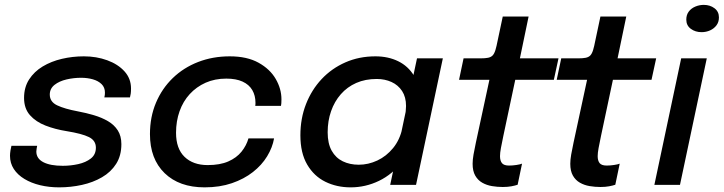

<svg xmlns="http://www.w3.org/2000/svg" viewBox="-20 -776 3038 806"><path d="M228.5 10.5Q186 10.5 148.5 1.5Q111 -7.5 82.5 -24.8Q54 -42 38 -66.5Q22 -91 22 -122Q22 -132 24 -144.5Q26 -157 28 -164H136Q135 -159.5 133.8 -152Q132.5 -144.5 132.5 -140Q132.5 -110.5 161.8 -95.2Q191 -80 243.5 -80Q276.5 -80 308.2 -87Q340 -94 361.2 -110.5Q382.5 -127 382.5 -156Q382.5 -186 353.5 -200.5Q324.5 -215 259.5 -225.5Q212 -233 171.2 -248.8Q130.5 -264.5 105.8 -292.5Q81 -320.5 81 -365Q81 -409.5 102.2 -442.5Q123.5 -475.5 159.2 -497Q195 -518.5 239.8 -529Q284.5 -539.5 332 -539.5Q385 -539.5 430.2 -523Q475.5 -506.5 502.8 -476.2Q530 -446 530 -404.5Q530 -391.5 528.8 -382.8Q527.5 -374 525.5 -367H418Q419.5 -373 420 -377.5Q420.5 -382 420.5 -387.5Q420.5 -409 406.5 -422.8Q392.5 -436.5 369.8 -443Q347 -449.5 320.5 -449.5Q289.5 -449.5 259.2 -442.5Q229 -435.5 209 -419.8Q189 -404 189 -379Q189 -348.5 220 -333.8Q251 -319 307 -308.5Q342 -302 374.8 -292.2Q407.5 -282.5 433.5 -267.2Q459.5 -252 474.5 -228.5Q489.5 -205 489.5 -171Q489.5 -122.5 467.5 -88Q445.5 -53.5 408 -31.8Q370.5 -10 324 0.2Q277.5 10.5 228.5 10.5Z M839 10.5Q732.5 10.5 671 -49.2Q609.5 -109 609.5 -213Q609.5 -285 634.8 -344.8Q660 -404.5 705.2 -448.2Q750.5 -492 811.8 -515.8Q873 -539.5 944.5 -539.5Q1017 -539.5 1065.2 -512.8Q1113.5 -486 1137.5 -444.5Q1161.5 -403 1161.5 -359Q1161.5 -349.5 1161 -342.5Q1160.5 -335.5 1159.5 -331.5H1051.5Q1052 -334 1052.2 -337Q1052.5 -340 1052.5 -344Q1052.5 -375 1039 -398Q1025.5 -421 998.2 -433.5Q971 -446 930 -446Q882 -446 843.2 -428.8Q804.5 -411.5 776.5 -381Q748.5 -350.5 733.8 -309Q719 -267.5 719 -218.5Q719 -152 754.8 -117.5Q790.5 -83 852 -83Q903.5 -83 938.2 -98.2Q973 -113.5 993.8 -139.2Q1014.5 -165 1023 -195H1130.5Q1124 -157 1101.5 -120Q1079 -83 1041.8 -53.8Q1004.5 -24.5 953.5 -7Q902.5 10.5 839 10.5Z M1452 10.5Q1393.5 10.5 1345.8 -13Q1298 -36.5 1269.5 -85.2Q1241 -134 1241 -208Q1241 -278.5 1264.5 -338.8Q1288 -399 1330.2 -444Q1372.5 -489 1430 -514.2Q1487.5 -539.5 1556 -539.5Q1609.5 -539.5 1651.5 -519Q1693.5 -498.5 1718 -458Q1742.5 -417.5 1742.5 -359Q1742.5 -344.5 1740.2 -324Q1738 -303.5 1734 -289L1679.5 -288.5Q1682 -296.5 1683.2 -309.5Q1684.5 -322.5 1684.5 -331Q1684.5 -368.5 1668 -393.8Q1651.5 -419 1623.5 -431.8Q1595.5 -444.5 1561.5 -444.5Q1513.5 -444.5 1475.5 -427.8Q1437.5 -411 1410.8 -380.5Q1384 -350 1369.8 -309.2Q1355.5 -268.5 1355.5 -220.5Q1355.5 -173.5 1372.5 -143.2Q1389.5 -113 1419 -98.8Q1448.5 -84.5 1486 -84.5Q1526 -84.5 1564 -102.2Q1602 -120 1630.2 -154.5Q1658.5 -189 1669 -238L1728.5 -233.5Q1711.5 -153 1669.5 -98.5Q1627.5 -44 1571 -16.8Q1514.5 10.5 1452 10.5ZM1726.5 0H1618L1730.5 -531H1839Z M2090.5 9Q2067.5 9 2045.2 5.2Q2023 1.5 2004.5 -9Q1986 -19.5 1975 -38.8Q1964 -58 1964 -88.5Q1964 -105.5 1967.8 -127.2Q1971.5 -149 1977.5 -176.5L2034.5 -441H1907L1926 -531H1996.5Q2017 -531 2029 -533.5Q2041 -536 2048 -543.2Q2055 -550.5 2059.8 -566Q2064.5 -581.5 2069.5 -607.5L2090.5 -706.5H2199L2162.5 -531H2324.5L2305 -441H2143L2093 -205.5Q2086.5 -175 2082.8 -154.5Q2079 -134 2079 -120.5Q2079 -101.5 2087.2 -91.2Q2095.5 -81 2117 -81Q2132 -81 2148.2 -83.5Q2164.5 -86 2171.5 -89L2153 -0.5Q2143 3 2127.2 6Q2111.5 9 2090.5 9Z M2500.5 9Q2477.5 9 2455.2 5.2Q2433 1.5 2414.5 -9Q2396 -19.5 2385 -38.8Q2374 -58 2374 -88.5Q2374 -105.5 2377.8 -127.2Q2381.5 -149 2387.5 -176.5L2444.5 -441H2317L2336 -531H2406.5Q2427 -531 2439 -533.5Q2451 -536 2458 -543.2Q2465 -550.5 2469.8 -566Q2474.5 -581.5 2479.5 -607.5L2500.5 -706.5H2609L2572.5 -531H2734.5L2715 -441H2553L2503 -205.5Q2496.5 -175 2492.8 -154.5Q2489 -134 2489 -120.5Q2489 -101.5 2497.2 -91.2Q2505.5 -81 2527 -81Q2542 -81 2558.2 -83.5Q2574.5 -86 2581.5 -89L2563 -0.5Q2553 3 2537.2 6Q2521.5 9 2500.5 9Z M2727 0 2839.5 -531H2947L2834.5 0ZM2925 -641Q2899 -641 2880 -655Q2861 -669 2861 -693.5Q2861 -713.5 2871.2 -727.2Q2881.5 -741 2898.5 -748.2Q2915.5 -755.5 2934.5 -755.5Q2960.5 -755.5 2979.2 -741.5Q2998 -727.5 2998 -703Q2998 -683.5 2987.8 -669.8Q2977.5 -656 2961 -648.5Q2944.5 -641 2925 -641Z"/></svg>

Font: Epilogue Medium
Style: Italic
Weight: 500
Italic angle: -12°
Designer: Tyler Finck
Foundry: Etcetera Type Co
Version: Version 2.112